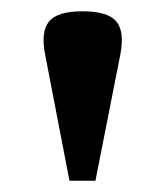

<svg xmlns="http://www.w3.org/2000/svg" viewBox="-20 -727 292 340"><path d="M60 -630Q52 -670 66.5 -688.5Q81 -707 126 -707Q171 -707 186 -689Q201 -671 193 -630L149 -407H103Z"/></svg>

Font: Heuristica
Style: Bold
Weight: 700
Version: Version 1.0.2